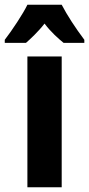

<svg xmlns="http://www.w3.org/2000/svg" viewBox="-59 -786 374 806"><path d="M200 -766H56C39 -730 -10 -656 -39 -619V-606H50C68 -622 100 -651 128 -687C155 -651 186 -624 208 -606H295V-619C256 -671 223 -722 200 -766ZM200 0V-549H56V0Z"/></svg>

Font: Noto Sans Sinhala UI ExtraCondensed ExtraBold
Style: Regular
Weight: 800
Width: 2
Designer: Jelle Bosma - Monotype Design Team
Foundry: Monotype Imaging Inc.
Version: Version 2.006